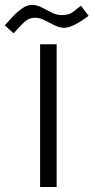

<svg xmlns="http://www.w3.org/2000/svg" viewBox="-85 -768 384 788"><path d="M58.1 -695.3Q33.2 -695.3 14.6 -677.2Q-3.9 -659.2 -29.3 -631.3L-65.4 -664.1Q-49.3 -682.1 -30.8 -701.7Q-12.2 -721.2 7.6 -734.6Q27.3 -748 46.4 -748Q66.4 -748 86.4 -737.5Q106.4 -727.1 126.7 -716.6Q147 -706.1 168 -706.1Q184.6 -706.1 195.1 -709Q205.6 -711.9 216.8 -720.5Q228 -729 247.1 -744.6L278.8 -703.1Q212.9 -653.8 178.7 -653.8Q159.7 -653.8 139.2 -664.1Q118.7 -674.3 98.1 -684.8Q77.6 -695.3 58.1 -695.3ZM79.6 -586.4H147.5V-0.5H79.6Z"/></svg>

Font: Vazir Light FD
Style: Light-FD
Weight: 300
Designer: Saber Rastikerdar
Foundry: Saber Rastikerdar
Version: Version 30.1.0